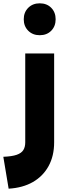

<svg xmlns="http://www.w3.org/2000/svg" viewBox="-20 -847 398 1156"><path d="M0 97Q52 95 80.5 85Q109 75 120.5 56.5Q132 38 132 10V-525H306V10Q306 92 272.5 153Q239 214 178 249Q117 284 32 289ZM219 -635Q177 -635 150 -662Q123 -689 123 -731Q123 -773 150 -800Q177 -827 219 -827Q262 -827 288.5 -800Q315 -773 315 -731Q315 -689 288.5 -662Q262 -635 219 -635Z"/></svg>

Font: Alexandria ExtraBold
Style: Regular
Weight: 800
Designer: Mohamed Gaber
Foundry: Kief Type Foundry
Version: Version 5.100